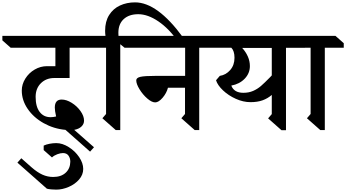

<svg xmlns="http://www.w3.org/2000/svg" viewBox="-80 -1089 2924 1622"><path d="M221 -271Q221 -188 255 -143.5Q289 -99 347 -99Q370 -99 394 -105Q383 -153 383 -180Q383 -248 441 -248Q481 -248 525.5 -220.5Q570 -193 600 -151Q630 -109 630 -70Q630 -41 608 -20Q586 1 547 8L714 155L681 192L473 8Q374 -1 289 -48.5Q204 -96 154 -169Q104 -242 104 -324Q104 -377 134 -425Q164 -473 213 -501.5Q262 -530 317 -530H388V-686H10L-60 -748V-786H698L768 -724V-686H508V-430H379Q310 -430 265.5 -386Q221 -342 221 -271Z M623 338Q623 387 588.5 427Q554 467 500.5 490Q447 513 395 513Q377 513 353.5 511Q330 509 316 505L67 285L100 248L186 324Q235 367 278.5 386.5Q322 406 369 406Q436 406 474.5 370.5Q513 335 514 277Q514 247 498.5 225.5Q483 204 452 204Q431 204 404 214Q377 224 359 241L289 179V141Q310 131 339 125.5Q368 120 396 120Q447 120 500.5 153.5Q554 187 588.5 238Q623 289 623 338Z M1464 -776 1424 -738Q1348 -847 1258.5 -908Q1169 -969 1088 -969Q1010 -969 965 -927.5Q920 -886 920 -812Q920 -795 921 -786H936V10H898L785 -90L816 -126V-686H748L678 -748V-786H811Q808 -809 808 -829Q808 -908 842 -962Q876 -1016 933.5 -1042.5Q991 -1069 1061 -1069Q1249 -1069 1464 -776Z M1603 -686V10H1565L1452 -90L1483 -126V-348H1339Q1327 -302 1293.5 -263Q1260 -224 1231 -224Q1202 -224 1164 -257Q1126 -290 1098.5 -335Q1071 -380 1071 -410Q1071 -432 1106.5 -440Q1142 -448 1235 -448H1484V-686H972L896 -748V-786H1694L1764 -724L1763 -686Z M2496 -685H2336V11H2298L2185 -89L2216 -125V-287Q2181 -257 2138 -241.5Q2095 -226 2036 -226Q1975 -226 1912.5 -254Q1850 -282 1804 -325.5Q1758 -369 1745 -411L1777 -448Q1829 -456 1865 -497.5Q1901 -539 1901 -601Q1901 -659 1874 -686H1668L1598 -748V-786H2426L2496 -723ZM1966 -684Q1997 -650 2014 -611Q2031 -572 2031 -531Q2031 -470 1987.5 -424.5Q1944 -379 1874 -366Q1897 -305 1976 -305Q2022 -305 2058.5 -321Q2095 -337 2124.5 -362.5Q2154 -388 2202 -437L2216 -452V-684Z M2664 -686V10H2626L2513 -90L2544 -126V-686H2476L2406 -748V-786H2754L2824 -724V-686Z"/></svg>

Font: Inknut Antiqua
Style: Regular
Weight: 400
Designer: Claus Eggers Sørensen
Foundry: Claus Eggers Sørensen
Version: Version 1.003; ttfautohint (v1.8.2) -l 8 -r 50 -G 200 -x 14 